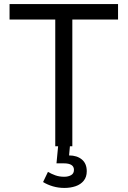

<svg xmlns="http://www.w3.org/2000/svg" viewBox="-20 -720 628 945"><path d="M252 0V-624H27V-700H561V-624H336V0ZM297 205Q267 205 240 197Q213 189 192 176L216 126Q233 136 252.5 143Q272 150 296 150Q316 150 330 142Q344 134 344 116Q344 100 331.5 92Q319 84 295 84H258L268 -21H326L320 45Q359 45 383 65Q407 85 407 123Q407 151 392 169.5Q377 188 352 196.5Q327 205 297 205Z"/></svg>

Font: Space Grotesk Light
Style: Regular
Weight: 400
Version: Version 2.000